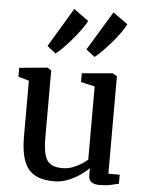

<svg xmlns="http://www.w3.org/2000/svg" viewBox="-59 -925 748 984"><g transform="rotate(5 315.0 -433.5)"><path d="M490 9.5Q461.5 9.5 447.5 -1.5Q433.5 -12.5 433.5 -39V-72.5Q415.5 -53.5 387.2 -34.2Q359 -15 325.2 -2Q291.5 11 256 11Q162 11 122.5 -39.2Q83 -89.5 83 -203.5V-491.5L28 -507V-553L171.5 -566.5H173L192.5 -554V-209.5Q192.5 -156 200.8 -123.2Q209 -90.5 230.5 -75.2Q252 -60 291.5 -60Q320.5 -60 345 -69.2Q369.5 -78.5 389 -91Q408.5 -103.5 421.5 -115V-491.5L350 -508V-553L505.5 -566.5H507.5L530.5 -554V-52H589L588.5 -5.5Q571.5 -1.5 546.8 4Q522 9.5 490 9.5ZM407 -642.5 363 -677 484.5 -878 560.5 -823.5Q552 -805 533.2 -778.8Q514.5 -752.5 491 -725.2Q467.5 -698 445.2 -675.8Q423 -653.5 408 -642.5ZM207 -642.5 162.5 -677 283 -878 359 -823Q350 -804 331 -777.8Q312 -751.5 289 -724.5Q266 -697.5 244.2 -675.5Q222.5 -653.5 207.5 -642.5Z"/></g></svg>

Font: Merriweather 20pt Medium
Style: Regular
Weight: 500
Version: Version 2.100